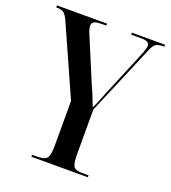

<svg xmlns="http://www.w3.org/2000/svg" viewBox="-132 -811 807 908"><g transform="rotate(20 271.0 -357.0)"><path d="M130 0H414V-10H380Q348 -10 338.5 -24.5Q329 -39 329 -85V-310L477 -660Q488 -687 499.5 -695.5Q511 -704 535 -704H543V-714H376V-704H429Q468 -704 468 -680Q468 -667 451 -626L357 -400Q349 -378 339.5 -356Q330 -334 323 -318Q312 -346 303 -369Q294 -392 283 -415L193 -630Q179 -662 179 -677Q179 -691 190 -697.5Q201 -704 235 -704H251V-714H-1V-704H5Q26 -704 38 -694.5Q50 -685 63 -655L216 -312V-86Q216 -40 205 -25Q194 -10 159 -10H130Z"/></g></svg>

Font: Noto Serif Display Condensed Semi
Style: Regular
Weight: 600
Width: 3
Designer: Monotype Design Team
Foundry: Monotype Imaging Inc.
Version: Version 1.900